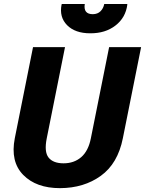

<svg xmlns="http://www.w3.org/2000/svg" viewBox="-20 -952 742 982"><path d="M287.1 10.3Q165 10.3 98.6 -57.6Q32.2 -125.5 55.7 -245.1L148.9 -710.9H312.5L219.2 -245.1Q205.1 -175.3 228.5 -146Q252 -116.7 305.2 -116.7Q358.9 -116.7 395.5 -148.4Q432.1 -180.2 444.8 -245.1L538.1 -710.9H701.7L608.4 -245.1Q582.5 -115.2 495.6 -52.7Q409.2 9.8 287.1 10.3ZM441.4 -781.7Q364.3 -781.7 323.2 -823.2Q282.2 -864.7 294.9 -928.7L296.4 -931.6H413.6Q405.3 -879.4 455.1 -879.4Q479.5 -879.9 494.1 -894.5Q508.8 -909.2 513.2 -931.6H630.4L631.3 -928.7Q622.6 -861.3 570.3 -821.3Q518.6 -781.2 441.4 -781.7Z"/></svg>

Font: Roboto-BlackItalic
Style: Italic
Weight: 900
Italic angle: -12°
Designer: Google
Version: Version 1.100141; 2013